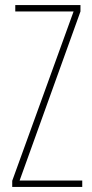

<svg xmlns="http://www.w3.org/2000/svg" viewBox="-20 -734 363 754"><path d="M303 0V-25H57L296 -689V-714H40V-689H269L28 -24V0Z"/></svg>

Font: Noto Sans Tamil ExtraCondensed Thin
Style: Regular
Weight: 100
Width: 2
Designer: Jelle Bosma - Monotype Design Team
Foundry: Monotype Imaging Inc.
Version: Version 2.004